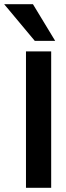

<svg xmlns="http://www.w3.org/2000/svg" viewBox="-75 -895 313 915"><path d="M-55.2 -875H82L188 -700.2H90.8ZM48.8 -649.9H168.9V0H48.8Z"/></svg>

Font: Overused Grotesk SemiBold
Style: Regular
Weight: 600
Version: Version 0.002